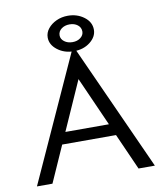

<svg xmlns="http://www.w3.org/2000/svg" viewBox="-87 -866 800 938"><g transform="rotate(-10 312.5 -397.5)"><path d="M524 0 444 -180H177L97 0H20L308 -634H318L605 0ZM311 -481 203 -238H419ZM313 -619Q266 -619 232 -645Q198 -671 198 -707Q198 -731 214 -751Q230 -771 256 -783Q282 -795 313 -795Q359 -795 393 -769.5Q427 -744 427 -706Q427 -671 394 -645Q361 -619 313 -619ZM314 -664Q338 -664 354 -676.5Q370 -689 370 -707Q370 -727 354 -739.5Q338 -752 314 -752Q290 -752 273.5 -739.5Q257 -727 257 -707Q257 -689 273.5 -676.5Q290 -664 314 -664Z"/></g></svg>

Font: Inconsolata Expanded
Style: Regular
Weight: 400
Width: 7
Monospace: yes
Designer: Raph Levien, Cyreal, Brenton Simpson
Foundry: Raph Levien, Cyreal, Google
Version: Version 3.100; ttfautohint (v1.8.4.7-5d5b)